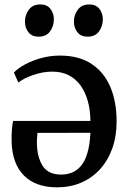

<svg xmlns="http://www.w3.org/2000/svg" viewBox="-20 -810 561 843"><path d="M231 12.5Q137 12.5 85.5 -39Q34 -90.5 31 -186.5Q30.5 -217 32.2 -239.5Q34 -262 37.5 -279H377Q376.5 -326.5 365.5 -366.2Q354.5 -406 333.5 -435Q312.5 -464 281.5 -479.8Q250.5 -495.5 210 -495.5Q168.5 -495.5 126 -480.8Q83.5 -466 60.5 -447.5L41 -491.5Q58.5 -510 90.2 -527.2Q122 -544.5 161.5 -555.2Q201 -566 242.5 -566Q327 -566 382.2 -529.2Q437.5 -492.5 464.8 -427.5Q492 -362.5 492 -277.5Q492 -211 472.8 -157.8Q453.5 -104.5 418.5 -66.2Q383.5 -28 335.8 -7.8Q288 12.5 231 12.5ZM248.5 -43.5Q275 -43.5 297.2 -52.8Q319.5 -62 336.8 -83.2Q354 -104.5 364.2 -139.8Q374.5 -175 377 -227L144.5 -226.5Q143 -215.5 142.5 -202.5Q142 -189.5 142 -183Q142.5 -121.5 166.8 -82.5Q191 -43.5 248.5 -43.5ZM148.5 -649Q120 -649 104.8 -668.5Q89.5 -688 89.5 -714.5Q89.5 -744 106.5 -767.2Q123.5 -790.5 156.5 -790.5H157.5Q186.5 -790.5 201.5 -771Q216.5 -751.5 216.5 -725Q216.5 -695.5 199.8 -672.2Q183 -649 149.5 -649ZM364 -649Q335 -649 319.8 -668.5Q304.5 -688 304.5 -714.5Q304.5 -744 321.5 -767.2Q338.5 -790.5 371.5 -790.5H372.5Q401.5 -790.5 416.5 -771Q431.5 -751.5 431.5 -725Q431.5 -695.5 414.8 -672.2Q398 -649 365 -649Z"/></svg>

Font: Merriweather 24pt Medium
Style: Regular
Weight: 500
Designer: Eben Sorkin
Foundry: Eben Sorkin
Version: Version 2.100